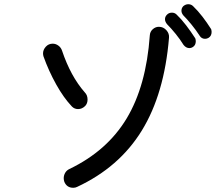

<svg xmlns="http://www.w3.org/2000/svg" viewBox="-20 -870 1040 910"><path d="M969 -691Q961 -686 952 -686Q935 -686 926 -701Q910 -726 888.5 -752.5Q867 -779 849 -797Q840 -808 840 -819Q840 -832 849 -841Q860 -850 872 -850Q886 -850 895 -841Q918 -819 939.5 -791Q961 -763 978 -736Q983 -730 983 -719Q983 -700 969 -691ZM894 -647Q886 -642 878 -642Q862 -642 850 -657Q834 -683 812.5 -709.5Q791 -736 772 -755Q762 -767 762 -779Q762 -791 771 -800Q780 -810 795 -810Q808 -810 817 -801Q840 -779 862.5 -749.5Q885 -720 903 -692Q908 -686 908 -675Q908 -656 894 -647ZM345 16Q337 20 327 20Q297 20 285 -8Q282 -17 282 -25Q282 -39 289 -51Q296 -63 309 -69Q488 -155 580.5 -309Q673 -463 690 -702Q691 -720 704 -731.5Q717 -743 733 -743Q754 -743 768.5 -727Q783 -711 781 -691Q759 -425 652 -251Q545 -77 345 16ZM321 -365Q282 -406 246.5 -469.5Q211 -533 186 -603Q185 -607 184.5 -610Q184 -613 184 -617Q184 -634 197 -648.5Q210 -663 230 -663Q244 -663 256.5 -654Q269 -645 274 -630Q315 -508 382 -432Q395 -419 395 -398Q395 -380 384 -368Q369 -353 350 -353Q333 -353 321 -365Z"/></svg>

Font: Kiwi Maru Medium
Style: Regular
Weight: 500
Designer: Hiroki-Chan
Version: Version 1.100